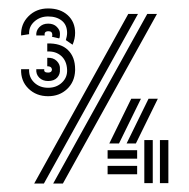

<svg xmlns="http://www.w3.org/2000/svg" viewBox="-20 -435 449 455"><path d="M30 -351Q29 -378 47.5 -396.5Q66 -415 94 -415Q123 -415 140.5 -399Q158 -383 158 -357Q158 -343 152 -329L136 -340Q137 -343 138 -348Q139 -353 139 -357Q139 -376 126.5 -386Q114 -396 94 -396Q75 -396 61.5 -384Q48 -372 49 -354ZM106 0 329 -402H352L129 0ZM61 0 284 -402H307L84 0ZM66 -351Q65 -362 73 -370.5Q81 -379 94 -379Q107 -379 114.5 -371.5Q122 -364 122 -356Q122 -353 122 -352Q122 -346 120 -344L103 -348Q104 -350 104 -352Q104 -361 95 -361Q84 -361 86 -351ZM94 -207Q66 -207 47.5 -225Q29 -243 30 -271H49Q48 -252 61 -239.5Q74 -227 94 -227Q114 -227 127 -239.5Q140 -252 139 -270Q138 -291 125 -302.5Q112 -314 92 -313V-332Q124 -333 141 -316.5Q158 -300 158 -271Q158 -267 158 -269V-268Q157 -241 139 -224Q121 -207 94 -207ZM94 -243Q81 -243 73 -251Q65 -259 66 -271H85Q83 -263 94 -263Q102 -263 103 -269V-271Q102 -278 92 -278V-298Q106 -299 114.5 -290.5Q123 -282 122 -271Q123 -259 115.5 -251Q108 -243 94 -243ZM239 -95 291 -201H314L262 -95ZM280 -95 332 -201H354L302 -95ZM322 -1V-103H342V-1ZM359 -1V-103H379V-1ZM235 -59V-79H305V-59ZM235 -22V-42H305V-22Z"/></svg>

Font: Zen Tokyo Zoo
Style: Regular
Weight: 400
Designer: Yoshimichi Ohira
Foundry: A-1 Corp ZenFonts
Version: Version 1.002; ttfautohint (v1.8.3)